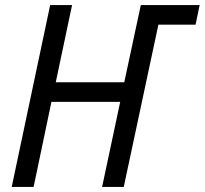

<svg xmlns="http://www.w3.org/2000/svg" viewBox="-20 -734 804 754"><path d="M26 0H112L182 -334H452L381 0H466L602 -637H748L764 -714H533L468 -411H199L263 -714H177Z"/></svg>

Font: Noto Sans SemiCondensed
Style: Italic
Weight: 400
Width: 4
Italic angle: -12°
Designer: Monotype Design Team
Foundry: Monotype Imaging Inc.
Version: Version 2.013